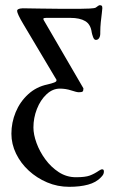

<svg xmlns="http://www.w3.org/2000/svg" viewBox="-20 -436 444 741"><path d="M247 285Q202 285 162 268Q122 251 91 222.5Q60 194 42 157Q24 120 24 80Q24 37 40.5 -3Q57 -43 88.5 -72Q120 -101 163 -110Q180 -114 189 -117.5Q198 -121 198 -125Q198 -127 197.5 -129Q197 -131 195 -133L70 -343Q58 -363 52 -376Q46 -389 46 -394Q46 -398 49.5 -400Q53 -402 58 -403Q63 -404 68 -404Q91 -404 130.5 -403Q170 -402 216 -402H288Q306 -402 326 -403Q346 -404 350 -407Q355 -411 359 -413.5Q363 -416 365 -416Q368 -416 371.5 -414.5Q375 -413 375 -405Q375 -400 373 -385Q371 -370 369 -350.5Q367 -331 367 -312V-307Q367 -296 362.5 -289Q358 -282 350 -282Q343 -282 339 -293.5Q335 -305 334 -311Q330 -342 309 -354.5Q288 -367 252 -367H158Q148 -367 147.5 -364Q147 -361 149 -358L302 -95Q302 -85 298.5 -82.5Q295 -80 284 -80Q276 -80 255 -87Q234 -94 211 -94Q183 -94 159.5 -72Q136 -50 122.5 -15.5Q109 19 109 56Q109 83 121 116Q133 149 155 179Q177 209 207 228.5Q237 248 273 248Q309 248 326.5 241.5Q344 235 363 222Q370 217 375.5 217.5Q381 218 381 226Q381 232 378.5 237Q376 242 369 249Q351 268 320 276.5Q289 285 247 285Z"/></svg>

Font: EB Garamond
Style: Italic
Weight: 400
Italic angle: -17.2°
Designer: Georg Duffner and Octavio Pardo
Foundry: Georg Duffner
Version: Version 1.001